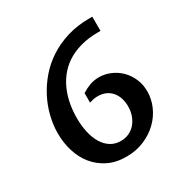

<svg xmlns="http://www.w3.org/2000/svg" viewBox="-165 -856 977 1006"><g transform="rotate(-30 323.5 -352.5)"><path d="M292 -388.7Q315.4 -403.8 341.8 -413.6Q368.2 -423.3 397.9 -423.3Q432.6 -423.3 465.8 -409.4Q499 -395.5 524.7 -370.4Q550.3 -345.2 565.9 -310.1Q581.5 -274.9 581.5 -232.9Q581.5 -187 562.5 -143.3Q543.5 -99.6 508.5 -65.7Q473.6 -31.7 424.8 -11Q376 9.8 316.9 9.8Q252.9 9.8 205.8 -14.2Q158.7 -38.1 127.2 -77.6Q95.7 -117.2 80.3 -168.5Q64.9 -219.7 64.9 -274.9Q64.9 -325.2 77.6 -377.4Q90.3 -429.7 115.5 -478.5Q140.6 -527.3 178 -570.6Q215.3 -613.8 264.9 -646Q314.5 -678.2 376 -696.8Q437.5 -715.3 510.7 -715.3H527.3V-629.4H515.1Q453.1 -629.4 405 -615.7Q356.9 -602.1 321 -578.1Q285.2 -554.2 260.3 -522Q235.4 -489.7 220.2 -452.6Q205.1 -415.5 198.2 -375.5Q191.4 -335.4 191.4 -295.9Q191.4 -249 200.4 -208.7Q209.5 -168.5 227.3 -138.9Q245.1 -109.4 271.5 -92.8Q297.9 -76.2 332.5 -76.2Q359.9 -76.2 382.3 -86.7Q404.8 -97.2 420.9 -116Q437 -134.8 446 -160.2Q455.1 -185.5 455.1 -215.3Q455.1 -241.2 448 -263.9Q440.9 -286.6 426.8 -303.7Q412.6 -320.8 391.4 -330.6Q370.1 -340.3 342.3 -340.3Q329.6 -340.3 316.9 -337.9Q304.2 -335.4 292 -331.5Z"/></g></svg>

Font: Proza Libre
Style: Medium
Weight: 500
Designer: Jasper de Waard
Foundry: Jasper de Waard
Version: Version 1.000; ttfautohint (v1.4.1.8-43bc)